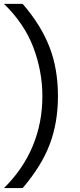

<svg xmlns="http://www.w3.org/2000/svg" viewBox="-38 -762 406 975"><path d="M77.1 192.9H-17.6Q78.1 98.6 127.7 -19.3Q177.2 -137.2 177.2 -273.9Q177.2 -398.9 131.8 -520Q86.4 -641.1 -17.6 -742.2H77.1Q169.4 -635.7 212.9 -524.4Q256.3 -413.1 256.3 -273.9Q256.3 -139.6 214.6 -29.3Q172.9 81.1 77.1 192.9Z"/></svg>

Font: Cadman
Style: Regular
Weight: 400
Designer: Paul James MIller
Foundry: High-Logic / Made with FontCreator
Version: Version 2.114;March 28, 2021;FontCreator 13.0.0.2683 64-bit